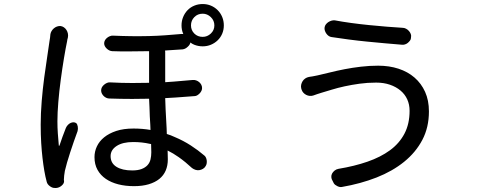

<svg xmlns="http://www.w3.org/2000/svg" viewBox="-20 -881 2440 953"><path d="M482 -432Q482 -440 485.5 -447Q489 -454 496 -460Q503 -466 511 -469.5Q519 -473 529 -472Q583 -469 637 -469Q679 -469 720 -470V-627Q677 -626 632 -626Q585 -625 537 -627Q522 -628 509.5 -640Q497 -652 497 -666Q497 -673 500.5 -680Q504 -687 510.5 -692.5Q517 -698 525.5 -701.5Q534 -705 543 -704Q588 -702 632.5 -701.5Q677 -701 719.5 -702Q762 -703 802 -706Q842 -709 876 -712Q883 -713 890 -712Q890 -713 889 -714Q881 -733 881 -755Q881 -777 889 -796.5Q897 -816 911 -830.5Q925 -845 944.5 -853Q964 -861 986 -861Q1008 -861 1027 -853Q1046 -845 1060.5 -830.5Q1075 -816 1083 -796.5Q1091 -777 1091 -755Q1091 -733 1083 -714Q1075 -695 1060.5 -681Q1046 -667 1027 -659Q1008 -651 986 -651Q964 -651 944 -659Q934 -663 925 -670Q923 -659 913 -650Q901 -638 887 -636Q851 -633 810 -631Q805 -631 799 -630Q800 -627 800 -623V-473Q822 -475 843 -476Q892 -480 936 -484Q945 -485 953.5 -482Q962 -479 968.5 -473.5Q975 -468 979 -460.5Q983 -453 983 -444Q983 -437 980 -430.5Q977 -424 972 -418.5Q967 -413 960 -408.5Q953 -404 946 -404Q902 -400 852 -397Q827 -395 800 -394L802 -338Q804 -290 807 -245Q807 -230 808 -216Q828 -210 847 -201Q890 -183 927 -159Q964 -135 993 -110Q998 -107 1001.5 -100Q1005 -93 1006 -85.5Q1007 -78 1006 -71Q1005 -64 1002 -59L1001 -57Q996 -48 987.5 -43Q979 -38 969.5 -36.5Q960 -35 950.5 -38Q941 -41 933 -47Q901 -77 867 -101Q840 -120 812 -134Q813 -110 813 -90Q813 -59 802.5 -34.5Q792 -10 771 7Q750 24 718.5 33.5Q687 43 645 43Q603 43 567.5 34Q532 25 505.5 7Q479 -11 464 -38Q449 -65 449 -101Q449 -129 461 -154.5Q473 -180 497 -199.5Q521 -219 557 -231Q593 -243 643 -243Q687 -243 727 -236Q726 -248 726 -261Q723 -303 722 -348Q721 -370 720 -391Q679 -390 636 -390Q579 -390 523 -392Q515 -392 507.5 -395.5Q500 -399 494.5 -404.5Q489 -410 485.5 -417Q482 -424 482 -432ZM279 -752Q289 -751 297 -745.5Q305 -740 310 -732Q315 -724 317 -714.5Q319 -705 317 -695Q316 -692 316 -691Q316 -690 315.5 -689Q315 -688 314.5 -685.5Q314 -683 313 -676Q306 -643 297.5 -592Q289 -541 281.5 -485Q274 -429 269.5 -375Q265 -321 265 -279Q265 -248 267 -219.5Q269 -191 272 -158Q273 -157 275 -158Q281 -177 290 -201.5Q299 -226 307 -246Q311 -255 317.5 -261.5Q324 -268 331 -271Q338 -274 345 -274Q352 -274 358 -270Q364 -265 366 -253Q368 -241 365 -230Q356 -206 346.5 -178.5Q337 -151 328.5 -125Q320 -99 313 -75Q306 -51 302 -33Q300 -22 298.5 -9.5Q297 3 297 12Q297 13 297.5 14.5Q298 16 298 17Q299 29 286.5 40Q274 51 259 52H254Q241 53 228 43.5Q215 34 212 22Q205 -4 200 -33Q195 -62 191 -96.5Q187 -131 184.5 -171.5Q182 -212 182 -263Q182 -318 187 -379Q192 -440 199.5 -496Q207 -552 214.5 -600.5Q222 -649 226 -679Q228 -687 228.5 -694.5Q229 -702 230 -710Q231 -718 235.5 -726Q240 -734 247 -740Q254 -746 262 -749Q270 -752 279 -752ZM730 -166Q727 -166 724 -167Q685 -176 641 -176Q589 -176 559 -156.5Q529 -137 529 -106Q529 -71 558 -53Q587 -35 636 -35Q664 -35 682.5 -42Q701 -49 712 -61Q723 -73 727 -89.5Q731 -106 731 -125Q731 -142 730 -166ZM928 -755Q928 -731 944.5 -714.5Q961 -698 986 -698Q1009 -698 1026.5 -714.5Q1044 -731 1044 -755Q1044 -779 1026.5 -796Q1009 -813 986 -813Q961 -813 944.5 -796Q928 -779 928 -755Z M2013 -331Q2013 -362 2001.5 -387.5Q1990 -413 1968 -431.5Q1946 -450 1915.5 -460.5Q1885 -471 1847 -471Q1804 -471 1764.5 -465.5Q1725 -460 1690.5 -452.5Q1656 -445 1627 -436Q1598 -427 1577 -421Q1565 -417 1555 -414Q1545 -411 1535 -407Q1526 -404 1517 -405Q1508 -406 1500 -410Q1492 -414 1486 -420.5Q1480 -427 1477 -436L1475 -443Q1473 -452 1475 -461Q1477 -470 1482 -478Q1487 -486 1495 -491.5Q1503 -497 1513 -499Q1518 -500 1521.5 -500.5Q1525 -501 1529 -501.5Q1533 -502 1539.5 -503.5Q1546 -505 1557 -507Q1584 -513 1618 -521.5Q1652 -530 1690.5 -537.5Q1729 -545 1771.5 -550Q1814 -555 1857 -555Q1912 -555 1958 -540Q2004 -525 2037.5 -496Q2071 -467 2090 -425Q2109 -383 2109 -328Q2109 -249 2076.5 -187Q2044 -125 1986 -78Q1928 -31 1849 0Q1770 31 1677 47Q1667 49 1654.5 43Q1642 37 1637 29L1631 17Q1625 8 1624.5 -2Q1624 -12 1628.5 -20Q1633 -28 1641 -34.5Q1649 -41 1660 -43Q1739 -56 1804 -78.5Q1869 -101 1915.5 -135Q1962 -169 1987.5 -217.5Q2013 -266 2013 -331ZM1591 -744Q1592 -753 1597.5 -760Q1603 -767 1610 -771.5Q1617 -776 1625.5 -778.5Q1634 -781 1642 -780Q1679 -773 1723 -767Q1767 -761 1812 -756.5Q1857 -752 1900.5 -748.5Q1944 -745 1978 -743Q1987 -743 1995.5 -738.5Q2004 -734 2010 -727Q2016 -720 2019 -712Q2022 -704 2020 -695V-694Q2020 -686 2015 -679.5Q2010 -673 2004 -668Q1998 -663 1990 -660.5Q1982 -658 1975 -659Q1937 -662 1892.5 -666Q1848 -670 1802 -674.5Q1756 -679 1710.5 -685Q1665 -691 1626 -697Q1618 -698 1611.5 -702.5Q1605 -707 1600 -714Q1595 -721 1592.5 -729Q1590 -737 1591 -744Z"/></svg>

Font: Maple Mono NF CN
Style: Regular
Weight: 400
Monospace: yes
Designer: subframe7536
Version: Version 7.000